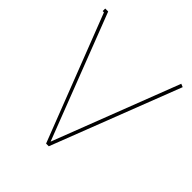

<svg xmlns="http://www.w3.org/2000/svg" viewBox="-186 -817 962 962"><g transform="rotate(45 294.5 -336.5)"><path d="M287 9H306L571 -675L554 -682L296 -14L39 -679H18V-661H27Z"/></g></svg>

Font: Rawengulk
Style: Light
Weight: 300
Version: Version 0.9